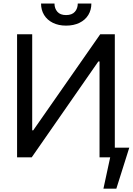

<svg xmlns="http://www.w3.org/2000/svg" viewBox="-20 -904 763 1103"><path d="M165 -707V-155.3H170.9L555.7 -707H639.6V0H551.8V-550.8H544.9L162.1 0H78.1V-707ZM359.4 -756.8Q316.4 -756.8 283.7 -772.9Q251 -789.1 233.4 -817.9Q215.8 -846.7 215.8 -883.8H293Q293 -855.5 309.6 -836.4Q326.2 -817.4 359.4 -817.4Q393.6 -817.4 410.2 -836.4Q426.8 -855.5 426.8 -883.8H504.9Q504.9 -846.7 487.3 -817.9Q469.7 -789.1 436.5 -772.9Q403.3 -756.8 359.4 -756.8ZM648.4 179.7H574.2L625 -55.7H722.7Z"/></svg>

Font: Pretendard JP Variable
Style: Regular
Weight: 400
Designer: Base glyphs from Inter by Rasmus Andersson; Hangul glyphs from Noto Sans CJK(Source Han Sans) by Jang Soo-young and Kang
Foundry: Kil Hyung-jin
Version: Version 1.307;Glyphs 3.2 (3192)